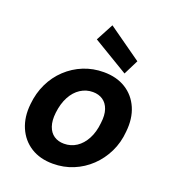

<svg xmlns="http://www.w3.org/2000/svg" viewBox="-140 -874 896 994"><g transform="rotate(20 307.5 -377.5)"><path d="M263 12Q192 12 141.5 -20Q91 -52 66.5 -109Q42 -166 50 -239Q56 -301 81 -353Q106 -405 147 -443.5Q188 -482 240 -503Q292 -524 351 -524Q422 -524 472.5 -492.5Q523 -461 547.5 -404.5Q572 -348 564 -274Q559 -212 533.5 -160Q508 -108 467.5 -69.5Q427 -31 375 -9.5Q323 12 263 12ZM282 -105Q320 -105 350.5 -125Q381 -145 401 -182.5Q421 -220 426 -271Q432 -316 421.5 -346.5Q411 -377 388 -392.5Q365 -408 333 -408Q296 -408 265 -388Q234 -368 214 -330.5Q194 -293 188 -241Q183 -197 193.5 -166.5Q204 -136 227 -120.5Q250 -105 282 -105ZM453 -554 258 -671 309 -767 494 -636Z"/></g></svg>

Font: DM Sans 12pt
Style: Bold Italic
Weight: 700
Italic angle: -10°
Version: Version 4.004;gftools[0.9.30]